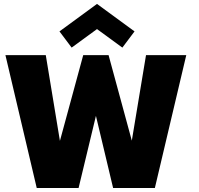

<svg xmlns="http://www.w3.org/2000/svg" viewBox="-20 -934 990 954"><path d="M749.5 0H542L441.5 -422H472L370.5 0H162.5L7 -660H207.5L278.5 -229.5H276.5L393.5 -660H519.5L636.5 -229.5H634L705.5 -660H905.5ZM336 -697.5 275.5 -778 462 -914.5 648.5 -778 588 -697.5 462 -789.5Z"/></svg>

Font: League Spartan Thin ExtraBold
Style: Regular
Weight: 800
Version: Version 2.002